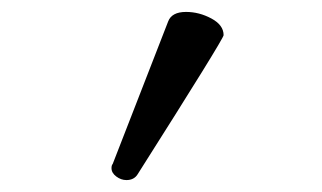

<svg xmlns="http://www.w3.org/2000/svg" viewBox="-20 -823 540 322"><path d="M192 -521Q183 -521 175 -527Q167 -533 167 -541Q167 -546 169 -548L262 -787Q268 -803 292 -803Q314 -803 334.5 -792Q355 -781 355 -764Q355 -758 211 -531Q205 -521 192 -521Z"/></svg>

Font: LXGW WenKai Mono Medium
Style: Regular
Weight: 500
Monospace: yes
Designer: LXGW / Fontworks Inc.
Foundry: LXGW / Fontworks Inc.
Version: Version 1.520; June 14, 2025